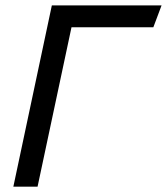

<svg xmlns="http://www.w3.org/2000/svg" viewBox="-20 -696 623 716"><path d="M120.1 0H29.8L173.3 -675.8H582.5L551.8 -594.2H246.6Z"/></svg>

Font: Cadman
Style: Italic
Weight: 400
Italic angle: -12°
Designer: Paul James MIller
Foundry: High-Logic / Made with FontCreator
Version: Version 2.114;March 28, 2021;FontCreator 13.0.0.2683 64-bit